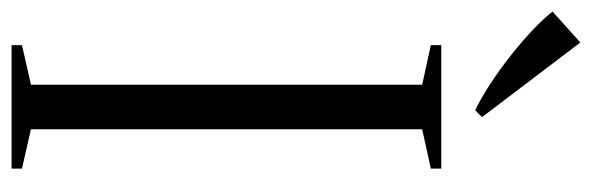

<svg xmlns="http://www.w3.org/2000/svg" viewBox="-404 -658 1024 332"><g transform="rotate(90 108.0 -492.0)"><path d="M88.5 -33.5V-710L20 -725V-743H233.5V-725L165.5 -710V-33.5L233.5 -18V0H20V-18ZM132 -802Q112 -811.5 87.5 -827.5Q63 -843.5 38.5 -862.8Q14 -882 -6.2 -901.2Q-26.5 -920.5 -38 -935.5L15.5 -983.5L144.5 -813.5L133 -802Z"/></g></svg>

Font: Merriweather 144pt Light
Style: Regular
Weight: 300
Version: Version 2.100